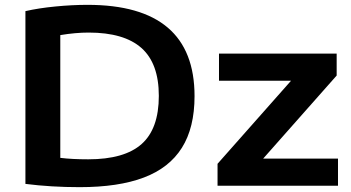

<svg xmlns="http://www.w3.org/2000/svg" viewBox="-20 -767 1450 793"><path d="M85 -7.5V-721Q139.5 -733.5 208.8 -740.2Q278 -747 341.5 -747Q783.5 -747 783.5 -370Q783.5 -239.5 731.2 -156.5Q679 -73.5 574.2 -33.8Q469.5 6 309 6Q191 6 85 -7.5ZM636 -371Q636 -505 564.2 -568.8Q492.5 -632.5 346 -632.5Q292 -632.5 229 -622V-115Q277.5 -109 344.5 -109Q494 -109 565 -172.2Q636 -235.5 636 -371ZM1067 -112H1376V0H878.5V-90.5L1182 -433.5H884.5V-545.5H1370.5V-455Z"/></svg>

Font: Encode Sans Expanded SemiBold
Style: Regular
Weight: 600
Width: 7
Designer: Multiple Designers
Foundry: Impallari Type
Version: Version 2.000